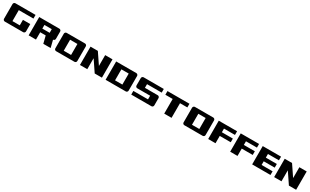

<svg xmlns="http://www.w3.org/2000/svg" viewBox="390 -2519 7319 4538"><g transform="rotate(30 4050.0 -250.0)"><path d="M650 -500V-400H250V-100H450V-250H650V-50Q650 -29 635 -14.5Q620 0 600 0H100Q79 0 64.5 -14.5Q50 -29 50 -50V-450Q50 -470 64.5 -485Q79 -500 100 -500Z M750 -500H1300Q1320 -500 1335 -485Q1350 -470 1350 -450V-250Q1350 -229 1335 -214.5Q1320 -200 1300 -200L1350 0H1150L1100 -200H950V0H750ZM950 -400V-300H1150V-400Z M2000 -500Q2020 -500 2035 -485Q2050 -470 2050 -450V-50Q2050 -29 2035 -14.5Q2020 0 2000 0H1500Q1479 0 1464.5 -14.5Q1450 -29 1450 -50V-450Q1450 -470 1464.5 -485Q1479 -500 1500 -500ZM1650 -400V-100H1850V-400Z M2150 -500H2350L2550 -204V-500H2750V0H2550V-4L2350 -300V0H2150Z M3400 -500Q3420 -500 3435 -485Q3450 -470 3450 -450V-50Q3450 -29 3435 -14.5Q3420 0 3400 0H2850V-500ZM3050 -100H3250V-400H3050Z M4150 -500V-400H3750V-300H4100Q4120 -300 4135 -285Q4150 -270 4150 -250V-50Q4150 -29 4135 -14.5Q4120 0 4100 0H3550V-100H3950V-200H3600Q3579 -200 3564.5 -214.5Q3550 -229 3550 -250V-450Q3550 -470 3564.5 -485Q3579 -500 3600 -500Z M4250 -500H4850V-400H4650V0H4450V-400H4250Z M5500 -500Q5520 -500 5535 -485Q5550 -470 5550 -450V-50Q5550 -29 5535 -14.5Q5520 0 5500 0H5000Q4979 0 4964.5 -14.5Q4950 -29 4950 -50V-450Q4950 -470 4964.5 -485Q4979 -500 5000 -500ZM5150 -400V-100H5350V-400Z M5650 -500H6150V-400H5850V-300H6150V-200H5850V0H5650Z M6250 -500H6750V-400H6450V-300H6750V-200H6450V0H6250Z M6850 -500H7350V-400H7050V-300H7350V-200H7050V-100H7350V0H6850Z M7450 -500H7650L7850 -204V-500H8050V0H7850V-4L7650 -300V0H7450Z"/></g></svg>

Font: Tokeely Brookings
Style: Regular
Weight: 400
Designer: Peter Wiegel
Foundry: Peter Wiegel
Version: Version 2.001